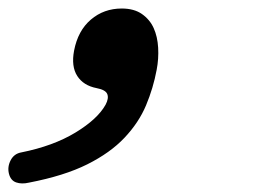

<svg xmlns="http://www.w3.org/2000/svg" viewBox="-37 -198 657 451"><path d="M31 231Q14 235 1 230.5Q-12 226 -16 210Q-20 194 -12 178.5Q-4 163 13 160Q88 145 140 113.5Q192 82 211 48Q219 33 215 23Q211 13 190 9Q159 3 144.5 -19.5Q130 -42 137 -79Q146 -126 176.5 -152Q207 -178 249 -178Q278 -178 296.5 -165Q315 -152 324 -132Q333 -112 334.5 -86Q336 -60 331 -34Q323 9 306 49.5Q289 90 255.5 125.5Q222 161 168 188Q114 215 31 231Z"/></svg>

Font: Maple Mono SemiBold
Style: Italic
Weight: 600
Italic angle: -10°
Monospace: yes
Designer: subframe7536
Version: Version 7.000